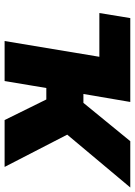

<svg xmlns="http://www.w3.org/2000/svg" viewBox="104 -690 586 834"><g transform="rotate(90 397.0 -273.0)"><path d="M349.6 -545.9 327.1 -411.6H36.6L58.6 -545.9ZM158.2 0 249 -545.9H422.9L388.2 -342.3H426.8L593.3 -545.9H794.4L564.9 -272L705.1 0H501.5L412.1 -181.2H362.3L332 0Z"/></g></svg>

Font: Inter Tight ExtraBold
Style: Italic
Weight: 800
Italic angle: -9.39999°
Designer: Rasmus Andersson
Foundry: rsms
Version: Version 3.004